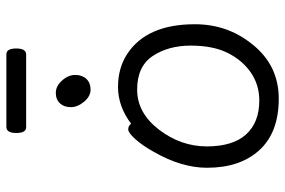

<svg xmlns="http://www.w3.org/2000/svg" viewBox="-166 -710 894 602"><g transform="rotate(-90 281.0 -409.0)"><path d="M347 -620Q347 -598 334.5 -585Q322 -572 301 -572Q280 -572 263 -592.5Q246 -613 246 -634Q246 -655 258 -668Q270 -681 291 -681Q312 -681 329.5 -661.5Q347 -642 347 -620ZM411 -774H183Q165 -774 165 -805Q165 -836 184 -836H412Q430 -836 430 -805Q430 -774 411 -774ZM194 -445Q249 -486 309 -486Q369 -486 413 -457Q506 -396 506 -245Q506 -143 444 -66Q378 18 272.5 18Q167 18 111.5 -42.5Q56 -103 56 -207Q56 -287 106 -374Q126 -410 146 -432Q166 -454 176.5 -454Q187 -454 194 -445ZM267 -43Q316 -43 354.5 -69.5Q393 -96 416 -142Q439 -188 439 -258Q439 -328 406.5 -377Q374 -426 301 -426Q228 -426 175.5 -357.5Q123 -289 123 -207.5Q123 -126 160.5 -84.5Q198 -43 267 -43Z"/></g></svg>

Font: QiushuiShotai
Style: Regular
Weight: 600
Designer: Fontworks Inc.
Foundry: Fontworks Inc.
Version: Version 1.250